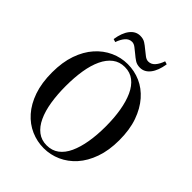

<svg xmlns="http://www.w3.org/2000/svg" viewBox="-240 -978 1123 1123"><g transform="rotate(45 321.5 -416.5)"><path d="M321 16Q266 16 215.5 -6Q165 -28 126 -72Q87 -116 64.5 -181Q42 -246 42 -333Q42 -417 64.5 -481.5Q87 -546 126 -590Q165 -634 215.5 -657Q266 -680 321 -680Q377 -680 427 -658Q477 -636 516 -591.5Q555 -547 578 -482Q601 -417 601 -330Q601 -246 578 -181Q555 -116 516 -72.5Q477 -29 426.5 -6.5Q376 16 321 16ZM321 -8Q365 -8 396.5 -31.5Q428 -55 448 -98.5Q468 -142 478 -201Q488 -260 488 -330Q488 -401 478 -460Q468 -519 448 -563Q428 -607 396.5 -631.5Q365 -656 321 -656Q278 -656 246.5 -632Q215 -608 194.5 -564.5Q174 -521 164.5 -462Q155 -403 155 -333Q155 -263 164.5 -203.5Q174 -144 194.5 -100Q215 -56 246.5 -32Q278 -8 321 -8ZM159 -725Q168 -784 193.5 -816.5Q219 -849 256 -849Q281 -849 298 -838Q315 -827 330 -814Q348 -800 363.5 -787.5Q379 -775 395 -775Q419 -775 436 -794.5Q453 -814 464 -846L483 -840Q474 -781 448.5 -748Q423 -715 386 -715Q361 -715 343.5 -726.5Q326 -738 310 -752Q293 -766 277.5 -778Q262 -790 247 -790Q223 -790 206 -770.5Q189 -751 178 -719Z"/></g></svg>

Font: Source Serif 4 60pt SemiBold
Style: Regular
Weight: 600
Version: Version 4.004;hotconv 1.0.116;makeotfexe 2.5.65601